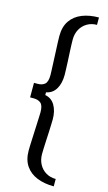

<svg xmlns="http://www.w3.org/2000/svg" viewBox="-149 -849 619 1099"><g transform="rotate(15 161.0 -299.5)"><path d="M292.5 200.7Q237 200.7 193.6 183.5Q150.2 166.2 125.4 130.4Q100.7 94.7 100.7 39.2Q100.7 26.9 101.6 2.6Q102.5 -21.8 104 -51.4Q105.4 -81.1 106.6 -109.6Q107.8 -138.1 108.7 -159.4Q109.7 -180.8 109.7 -188.6Q109.7 -229.1 94 -242.7Q78.3 -256.3 52 -256.3H30V-342.3H52Q78.3 -342.3 94 -355.9Q109.7 -369.5 109.7 -410.4Q109.7 -417.8 108.7 -439.2Q107.8 -460.6 106.6 -489.1Q105.5 -517.6 104.1 -547.1Q102.7 -576.6 101.7 -601.2Q100.8 -625.7 100.8 -638.5Q100.8 -694.4 125.6 -730Q150.3 -765.6 193.6 -782.8Q237 -800 292.5 -800V-756.3Q259.8 -756.3 234.3 -741.1Q208.8 -726 194.3 -699.5Q179.9 -673.1 179.9 -638.5Q179.9 -627.4 180.6 -606.2Q181.3 -584.9 182.7 -559Q184.1 -533 185.3 -507.5Q186.4 -482.1 187.1 -461.7Q187.9 -441.3 187.9 -431.7Q187.9 -381.5 168.2 -348.3Q148.5 -315 110.5 -307.7V-291.6Q148.5 -284.7 168.2 -251Q187.9 -217.3 187.9 -168Q187.9 -158.4 187.1 -138Q186.4 -117.6 185.3 -92Q184.1 -66.3 182.7 -40.3Q181.3 -14.4 180.6 6.9Q179.9 28.1 179.9 39.2Q179.9 73.4 194.3 100Q208.8 126.7 234.3 141.9Q259.8 157 292.5 157Z"/></g></svg>

Font: Big Shoulders Stencil Text Thin
Style: Regular
Weight: 100
Designer: Patric King
Foundry: XO Type Co
Version: Version 2.001